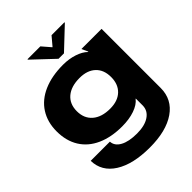

<svg xmlns="http://www.w3.org/2000/svg" viewBox="-262 -854 1224 1224"><g transform="rotate(-45 350.5 -242.0)"><path d="M361 233Q210 233 123 178Q36 123 34 26H207Q209 66 251 89Q293 112 366 112Q436 112 476.5 85Q517 58 518 12V-51H516Q493 -21 444 -4Q395 13 331 13Q233 13 161 -19.5Q89 -52 51 -113.5Q13 -175 13 -260Q13 -344 52.5 -405.5Q92 -467 166.5 -499.5Q241 -532 343 -532Q396 -532 441.5 -517Q487 -502 512 -477H516L496 -520H678V13Q678 116 593.5 174.5Q509 233 361 233ZM357 -121Q426 -121 465 -158Q504 -195 504 -260Q504 -325 465 -361.5Q426 -398 357 -398Q281 -398 238 -361.5Q195 -325 195 -260Q195 -195 238 -158Q281 -121 357 -121ZM540 -713 398 -579H349L207 -713V-717H323L373 -659H375L424 -717H540Z"/></g></svg>

Font: Non Bureau Extended
Style: Bold
Weight: 700
Width: 7
Designer: Jona Saucedo
Foundry: Non Foundry
Version: Version 1.000; ttfautohint (v1.8.4)